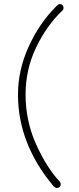

<svg xmlns="http://www.w3.org/2000/svg" viewBox="-20 -822 393 961"><path d="M266 119Q257 119 248 110Q70 -102 70 -349Q70 -470 123 -587.5Q176 -705 263 -792Q273 -802 280 -802Q287 -802 292.5 -796.5Q298 -791 298 -783Q298 -775 292 -769Q214 -695 161 -585Q108 -475 108 -349Q108 -218 160 -101.5Q212 15 278 86Q284 92 284 101Q284 108 278.5 113.5Q273 119 266 119Z"/></svg>

Font: Comic Neue Light
Style: Regular
Weight: 300
Designer: Craig Rozynski
Foundry: Craig Rozynski
Version: Version 2.003